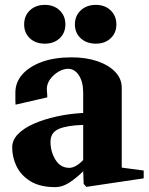

<svg xmlns="http://www.w3.org/2000/svg" viewBox="-20 -751 609 787"><path d="M206 16Q144 16 105 -8Q66 -32 48 -69Q30 -106 30 -147Q30 -177 54 -201.5Q78 -226 119 -244Q160 -262 212 -273.5Q264 -285 321 -288V-371Q321 -415 303.5 -442Q286 -469 259 -469Q240 -469 219.5 -457Q199 -445 185 -425.5Q171 -406 172 -383Q173 -370 173.5 -362Q174 -354 174 -352L44 -322Q43 -330 43 -343.5Q43 -357 43 -371Q43 -414 72 -446.5Q101 -479 152.5 -497.5Q204 -516 273 -516Q333 -516 379.5 -500Q426 -484 452.5 -456Q479 -428 479 -391V-64L569 -52V-20L334 15L323 3L321 -49Q296 -24 266.5 -4Q237 16 206 16ZM264 -63Q290 -63 321 -95V-239Q255 -237 221 -222.5Q187 -208 187 -170Q187 -129 207.5 -96Q228 -63 264 -63ZM373 -572Q335 -572 311 -594Q287 -616 287 -651Q287 -686 311 -708.5Q335 -731 373 -731Q410 -731 433.5 -708.5Q457 -686 457 -651Q457 -616 433.5 -594Q410 -572 373 -572ZM164 -572Q126 -572 102.5 -594Q79 -616 79 -651Q79 -686 102.5 -708.5Q126 -731 164 -731Q201 -731 224.5 -708.5Q248 -686 248 -651Q248 -616 224.5 -594Q201 -572 164 -572Z"/></svg>

Font: Wittgenstein Extrabold
Style: Regular
Weight: 800
Designer: Jörg Drees
Foundry: Jörg Drees
Version: Version 1.303; ttfautohint (v1.8.4.7-5d5b)